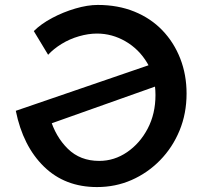

<svg xmlns="http://www.w3.org/2000/svg" viewBox="-20 -756 830 778"><path d="M376 -736Q458 -736 524.5 -709Q591 -682 638 -633Q685 -584 710.5 -518.5Q736 -453 736 -377Q736 -296 707.5 -227Q679 -158 628.5 -106.5Q578 -55 513 -26.5Q448 2 373 2Q243 2 158 -81Q73 -164 44 -307L627 -507L653 -421L146 -241L183 -277Q205 -202 255 -153Q305 -104 382 -104Q443 -104 495 -139.5Q547 -175 578.5 -235Q610 -295 610 -371Q610 -445 576.5 -501Q543 -557 488.5 -588.5Q434 -620 373 -620Q338 -620 300 -609Q262 -598 229.5 -578Q197 -558 175 -534L117 -630Q146 -659 191 -683Q236 -707 285.5 -721.5Q335 -736 376 -736Z"/></svg>

Font: Reem Kufi Fun Medium
Style: Regular
Weight: 500
Designer: Khaled Hosny
Version: Version 1.005